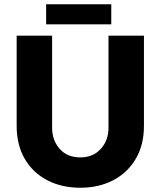

<svg xmlns="http://www.w3.org/2000/svg" viewBox="-20 -867 752 899"><path d="M356 12Q269 12 201.5 -23Q134 -58 96 -123Q58 -188 58 -278V-700H224V-269Q224 -210 259.5 -170Q295 -130 356 -130Q416 -130 452 -170Q488 -210 488 -269V-700H654V-278Q654 -188 615.5 -123Q577 -58 510 -23Q443 12 356 12ZM196 -753V-847H501V-753Z"/></svg>

Font: MuseoModerno
Style: Bold
Weight: 700
Designer: Pablo Cosgaya, Héctor Gatti, Marcela Romero, and the Authors of The MuseoModerno Project.
Foundry: Omnibus-Type Team
Version: Version 1.001